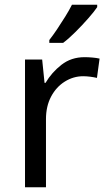

<svg xmlns="http://www.w3.org/2000/svg" viewBox="-20 -786 453 806"><path d="M335 -546Q350 -546 367.5 -544.5Q385 -543 398 -540L387 -459Q374 -462 358.5 -464Q343 -466 329 -466Q288 -466 252 -443.5Q216 -421 194.5 -380.5Q173 -340 173 -286V0H85V-536H157L167 -438H171Q197 -482 238 -514Q279 -546 335 -546ZM388 -756Q376 -738 351 -709.5Q326 -681 297.5 -652.5Q269 -624 245 -606H187V-618Q202 -637 219.5 -663Q237 -689 254 -716.5Q271 -744 282 -766H388Z"/></svg>

Font: Noto Sans Nushu
Style: Regular
Weight: 400
Designer: Lisa Huang
Foundry: Lisa Huang
Version: Version 1.003; ttfautohint (v1.8.4.7-5d5b)